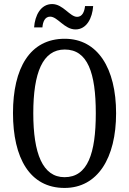

<svg xmlns="http://www.w3.org/2000/svg" viewBox="-20 -916 637 946"><path d="M352 -771C407 -771 435 -827 439 -886H399C396 -859 386 -833 360 -833C324 -833 291 -896 237 -896C180 -896 152 -839 148 -781H189C191 -808 201 -834 227 -834C264 -834 297 -771 352 -771ZM298 10C461 10 552 -137 552 -358C552 -580 461 -725 299 -725C127 -725 44 -580 44 -359C44 -137 127 10 298 10ZM298 -43C190 -43 144 -160 144 -358C144 -557 190 -672 299 -672C412 -672 452 -557 452 -358C452 -160 412 -43 298 -43Z"/></svg>

Font: Noto Serif Georgian ExtraCondensed
Style: Regular
Weight: 400
Width: 2
Designer: Monotype Design Team, Akaki Razmadze
Foundry: Google LLC
Version: Version 2.003